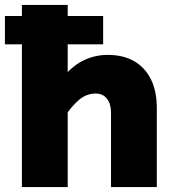

<svg xmlns="http://www.w3.org/2000/svg" viewBox="-36 -760 706 780"><path d="M415 0V-303Q415 -338 398.5 -359Q382 -380 352 -380Q317 -380 287 -356Q257 -332 220 -277L202 -420Q243 -482 293.5 -509.5Q344 -537 401 -537Q466 -537 510.5 -510.5Q555 -484 578 -436Q601 -388 601 -322V0ZM53 0V-740H239V0ZM-16 -580V-695H383V-580Z"/></svg>

Font: Azeret Mono Thin ExtraBold
Style: Regular
Weight: 800
Version: Version 1.002